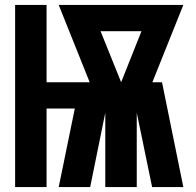

<svg xmlns="http://www.w3.org/2000/svg" viewBox="-20 -755 790 775"><path d="M41 0V-735H168V-423H342L217 -735H720L595 -423H634L720 0H594L532 -300V0H405V-300L344 0H217L282 -317H168V0ZM469 -423 551 -629H386Z"/></svg>

Font: Iosevka Aile Extrabold
Style: Regular
Weight: 800
Designer: Belleve Invis
Foundry: Belleve Invis
Version: Version 27.3.5; ttfautohint (v1.8.4)